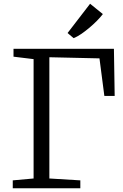

<svg xmlns="http://www.w3.org/2000/svg" viewBox="-20 -1003 656 1023"><path d="M48 0V-42L159 -52V-688L52 -701V-743H587L591 -492H536L510 -692L243 -698V-52L408 -42V0ZM372 -800 340 -827 460 -983 528 -928Q515.5 -911.5 496.5 -892.2Q477.5 -873 455.5 -854.5Q433.5 -836 412 -821.5Q390.5 -807 373 -800Z"/></svg>

Font: Merriweather Light
Style: Regular
Weight: 300
Designer: Eben Sorkin
Foundry: Eben Sorkin
Version: Version 2.100